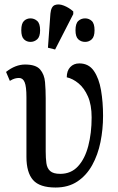

<svg xmlns="http://www.w3.org/2000/svg" viewBox="-20 -827 527 857"><path d="M228 10Q157 10 127.5 -23.5Q98 -57 98 -127V-393Q98 -441 90 -460Q82 -479 65 -479Q56 -479 46.5 -476.5Q37 -474 24 -466L7 -506Q49 -539 92 -539Q140 -539 159 -517Q178 -495 181 -460.5Q184 -426 184 -388V-151Q184 -122 187 -99Q190 -76 204 -63.5Q218 -51 249 -51Q297 -51 328 -84.5Q359 -118 374 -175.5Q389 -233 389 -303Q389 -359 372.5 -396.5Q356 -434 330.5 -455Q305 -476 278 -482Q278 -511 293.5 -527.5Q309 -544 334 -544Q376 -544 399 -510.5Q422 -477 431 -424Q440 -371 440 -310Q440 -250 428.5 -193Q417 -136 391.5 -90Q366 -44 325.5 -17Q285 10 228 10ZM226 -606 194 -614 205 -766Q208 -798 225 -804.5Q242 -811 265 -802Q288 -793 307 -776V-764ZM116 -640Q99 -640 87 -651.5Q75 -663 75 -692Q75 -722 87 -733.5Q99 -745 116 -745Q133 -745 146 -733.5Q159 -722 159 -692Q159 -663 146 -651.5Q133 -640 116 -640ZM360 -640Q342 -640 329.5 -651.5Q317 -663 317 -692Q317 -722 329.5 -733.5Q342 -745 360 -745Q377 -745 389.5 -733.5Q402 -722 402 -692Q402 -663 389.5 -651.5Q377 -640 360 -640Z"/></svg>

Font: Noto Serif ExtraCondensed
Style: Regular
Weight: 400
Width: 2
Designer: Monotype Design Team
Foundry: Monotype Imaging Inc.
Version: Version 2.015